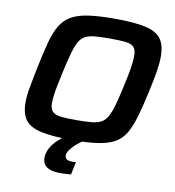

<svg xmlns="http://www.w3.org/2000/svg" viewBox="-95 -780 972 1065"><g transform="rotate(10 391.0 -248.0)"><path d="M347 8Q236 8 173 -6Q110 -20 84 -55Q58 -90 58 -154Q58 -190 66.5 -237.5Q75 -285 88 -349Q106 -436 122 -497Q138 -558 161 -597Q184 -636 221.5 -657.5Q259 -679 318 -687.5Q377 -696 465 -696Q576 -696 638.5 -682Q701 -668 727 -633Q753 -598 753 -533Q753 -496 745.5 -449.5Q738 -403 724 -339Q705 -251 687.5 -190Q670 -129 647.5 -90Q625 -51 588 -30Q551 -9 493 -0.5Q435 8 347 8ZM354 -105Q404 -105 436.5 -108Q469 -111 490.5 -122Q512 -133 526.5 -158.5Q541 -184 553.5 -229Q566 -274 581 -344Q594 -401 600.5 -442Q607 -483 607 -511Q607 -546 592.5 -561Q578 -576 545 -579.5Q512 -583 457 -583Q407 -583 374 -580Q341 -577 319.5 -566Q298 -555 284 -529.5Q270 -504 257.5 -459Q245 -414 230 -344Q222 -305 215.5 -274Q209 -243 206 -218.5Q203 -194 203 -175Q203 -142 218 -127Q233 -112 266 -108.5Q299 -105 354 -105ZM317 200Q278 200 255.5 191Q233 182 224 166.5Q215 151 215 131Q215 93 241.5 57Q268 21 317 -10L416 0Q397 11 377 28Q357 45 343 63.5Q329 82 329 99Q329 112 338.5 119Q348 126 372 126Q375 126 379.5 126Q384 126 391 125L376 197Q362 198 346 199Q330 200 317 200Z"/></g></svg>

Font: Saira SemiExpanded SemiBold
Style: Italic
Weight: 600
Width: 6
Italic angle: -12°
Designer: Hector Gatti with collaboration of the Omnibus-Type team
Foundry: Omnibus-Type
Version: Version 1.101